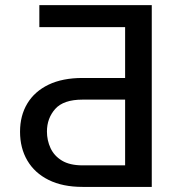

<svg xmlns="http://www.w3.org/2000/svg" viewBox="-20 -733 674 753"><path d="M575.2 0H303.7Q225.6 0 170.7 -27.3Q115.7 -54.7 87.2 -103.5Q58.6 -152.3 58.6 -216.3Q58.6 -279.8 87.2 -327.1Q115.7 -374.5 170.4 -400.9Q225.1 -427.2 303.7 -427.2H470.7V-626.5H134.3V-712.9H575.2ZM470.7 -84.5V-342.3H303.7Q229 -342.3 196.5 -305.7Q164.1 -269 164.1 -217.3Q164.1 -182.6 178.2 -152.1Q192.4 -121.6 223.1 -103Q253.9 -84.5 303.7 -84.5Z"/></svg>

Font: Atlassian Sans
Style: Regular
Weight: 400
Designer: Rasmus Andersson
Foundry: Modifications by Atlassian Pty Ltd, manufactured by rsms
Version: Version 4.001;git-9221beed3